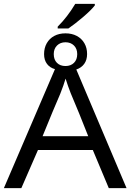

<svg xmlns="http://www.w3.org/2000/svg" viewBox="-24 -978 678 998"><path d="M205.1 -696.8Q205.1 -728.5 219 -753.2Q232.9 -777.8 258.1 -791.3Q283.2 -804.7 316.4 -804.7Q349.6 -804.7 375 -791.3Q400.4 -777.8 414.6 -753.4Q428.7 -729 428.7 -697.3Q428.7 -666.5 413.8 -646Q398.9 -625.5 372.6 -616.7L633.8 0H541.5L458.5 -198.2H173.3L86.9 0H-3.9L261.7 -618.7Q235.8 -625.5 220.5 -645.5Q205.1 -665.5 205.1 -696.8ZM343.3 -494.1Q329.6 -528.8 316.9 -569.3Q307.6 -537.1 289.1 -490.2Q256.8 -416.5 197.3 -270H434.6Q386.7 -392.6 343.3 -494.1ZM377.4 -696.8Q377.4 -724.6 360.4 -741.5Q343.3 -758.3 316.4 -758.3Q289.6 -758.3 272.5 -741.5Q255.4 -724.6 255.4 -696.8Q255.4 -668 272 -651.4Q288.6 -634.8 316.4 -634.8Q343.8 -634.8 360.6 -651.4Q377.4 -668 377.4 -696.8ZM367.2 -958H468.8V-949.7Q450.2 -925.8 408.7 -890.1Q367.2 -854.5 331.5 -830.1H275.9V-839.4Q326.7 -890.1 367.2 -958Z"/></svg>

Font: Viking Open Sans
Style: Regular
Weight: 400
Foundry: Ascender Corporation
Version: Version 2.001